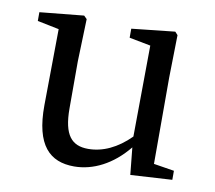

<svg xmlns="http://www.w3.org/2000/svg" viewBox="-65 -602 774 691"><g transform="rotate(10 321.5 -256.5)"><path d="M529 -45V-361L532 -516L522 -527L364 -510V-477L442 -462L439 -129C391 -81 339 -57 286 -57C226 -57 195 -91 195 -189V-361L200 -516L189 -527L28 -511V-479L107 -463L104 -184C103 -38 158 14 247 14C316 14 386 -21 442 -90L452 9L604 0V-33Z"/></g></svg>

Font: Source Han Serif JP Medium
Style: Regular
Weight: 500
Designer: Ryoko NISHIZUKA 西塚涼子 (kana & ideographs); Frank Grießhammer (Latin, Greek & Cyrillic); Wenlong ZHANG 张文龙 (bopomofo); San
Foundry: Adobe Systems Incorporated
Version: Version 1.001;PS 1.001;hotconv 16.6.54;makeotf.lib2.5.65590